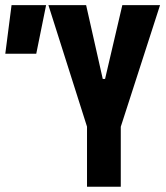

<svg xmlns="http://www.w3.org/2000/svg" viewBox="-29 -713 635 733"><path d="M310.5 -206.5 155.8 -693.4H299.8L363.3 -411.6H372.1L438 -693.4H582L424.8 -206.5ZM303.2 0V-341.8H432.1V0ZM-8.8 -507.8 15.1 -693.4H147L109.4 -507.8Z"/></svg>

Font: Cascadia Mono
Style: Regular
Weight: 400
Monospace: yes
Designer: Aaron Bell
Foundry: Saja Typeworks
Version: Version 2102.003